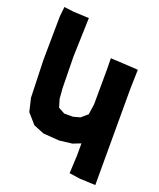

<svg xmlns="http://www.w3.org/2000/svg" viewBox="-152 -758 850 1024"><g transform="rotate(20 273.0 -246.0)"><path d="M513.7 171.9V-102.5V-375L516.6 -483.4L434.6 -488.3L360.4 -492.2L361.3 -430.7L360.4 -230.5L351.6 -170.9L316.4 -140.6L277.3 -129.9H227.5L191.4 -149.4L177.7 -194.3L172.9 -253.9L169.9 -432.6L176.8 -653.3L88.9 -657.2L34.2 -664.1L28.3 -609.4L25.4 -361.3L32.2 -148.4L49.8 -73.2L99.6 -16.6L159.2 7.8L251 14.6L323.2 5.9L368.2 -11.7V56.6L363.3 159.2L424.8 168Z"/></g></svg>

Font: MaokenAssortedSans-TC
Style: Regular
Weight: 500
Version: Version 0.83